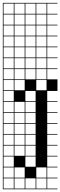

<svg xmlns="http://www.w3.org/2000/svg" viewBox="-20 -1025 425 1352"><path d="M0 307.7V-1004.8H384.6V-1000H312.5V-927.9H384.6V-923.1H312.5V-851H384.6V-846.2H312.5V-774H384.6V-769.2H312.5V-697.1H384.6V-692.3H312.5V-620.2H384.6V-615.4H312.5V-543.3H384.6V-538.5H312.5V-466.3H384.6V-384.6H312.5V-312.5H384.6V-307.7H312.5V-235.6H384.6V-230.8H312.5V-158.7H384.6V-153.8H312.5V-81.7H384.6V-76.9H312.5V-4.8H384.6V0H312.5V72.1H384.6V76.9H312.5V149H384.6V153.8H312.5V226H384.6V230.8H312.5V302.9H384.6V307.7ZM235.6 -927.9H307.7V-1000H235.6ZM158.7 -927.9H230.8V-1000H158.7ZM81.7 -927.9H153.8V-1000H81.7ZM4.8 -927.9H76.9V-1000H4.8ZM235.6 -851H307.7V-923.1H235.6ZM158.7 -851H230.8V-923.1H158.7ZM81.7 -851H153.8V-923.1H81.7ZM4.8 -851H76.9V-923.1H4.8ZM235.6 -774H307.7V-846.2H235.6ZM158.7 -774H230.8V-846.2H158.7ZM81.7 -774H153.8V-846.2H81.7ZM4.8 -774H76.9V-846.2H4.8ZM235.6 -697.1H307.7V-769.2H235.6ZM158.7 -697.1H230.8V-769.2H158.7ZM81.7 -697.1H153.8V-769.2H81.7ZM4.8 -697.1H76.9V-769.2H4.8ZM4.8 -620.2H76.9V-692.3H4.8ZM235.6 -620.2H307.7V-692.3H235.6ZM158.7 -620.2H230.8V-692.3H158.7ZM81.7 -620.2H153.8V-692.3H81.7ZM4.8 -543.3H76.9V-615.4H4.8ZM235.6 -543.3H307.7V-615.4H235.6ZM158.7 -543.3H230.8V-615.4H158.7ZM81.7 -543.3H153.8V-615.4H81.7ZM235.6 -466.3H307.7V-538.5H235.6ZM81.7 -466.3H153.8V-538.5H81.7ZM4.8 -466.3H76.9V-538.5H4.8ZM158.7 -466.3H230.8V-538.5H158.7ZM235.6 -389.4H307.7V-461.5H235.6ZM81.7 -389.4H153.8V-461.5H81.7ZM4.8 -389.4H76.9V-461.5H4.8ZM4.8 -312.5H76.9V-384.6H4.8ZM158.7 -312.5H230.8V-384.6H158.7ZM81.7 -235.6H153.8V-307.7H81.7ZM4.8 -235.6H76.9V-307.7H4.8ZM158.7 -235.6H230.8V-307.7H158.7ZM158.7 -158.7H230.8V-230.8H158.7ZM81.7 -158.7H153.8V-230.8H81.7ZM4.8 -158.7H76.9V-230.8H4.8ZM81.7 -81.7H153.8V-153.8H81.7ZM4.8 -81.7H76.9V-153.8H4.8ZM230.8 -153.8H158.7V-81.7H230.8ZM158.7 -4.8H230.8V-76.9H158.7ZM4.8 -4.8H76.9V-76.9H4.8ZM81.7 -4.8H153.8V-76.9H81.7ZM158.7 72.1H230.8V0H158.7ZM4.8 72.1H76.9V0H4.8ZM81.7 72.1H153.8V0H81.7ZM158.7 149H230.8V76.9H158.7ZM4.8 149H76.9V76.9H4.8ZM235.6 226H307.7V153.8H235.6ZM81.7 226H153.8V153.8H81.7ZM4.8 226H76.9V153.8H4.8ZM158.7 302.9H230.8V230.8H158.7ZM235.6 302.9H307.7V230.8H235.6ZM81.7 302.9H153.8V230.8H81.7ZM4.8 302.9H76.9V230.8H4.8Z"/></svg>

Font: Jacquarda Bastarda 9 Charted
Style: Regular
Weight: 400
Designer: Sarah Cadigan-Fried
Version: Version 1.000; ttfautohint (v1.8.4.7-5d5b)